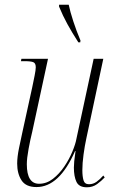

<svg xmlns="http://www.w3.org/2000/svg" viewBox="-20 -786 488 816"><path d="M349 10Q316 10 305 -13Q294 -36 294 -74Q294 -85 295.5 -101Q297 -117 301 -144H299Q232 9 135 9Q90 9 71.5 -19.5Q53 -48 53 -91Q53 -119 61 -157.5Q69 -196 76 -228L117 -415Q122 -439 127 -464Q132 -489 132 -500Q132 -517 122 -521.5Q112 -526 84 -526H69L71 -536H184L117 -226Q109 -194 101.5 -153.5Q94 -113 94 -88Q94 -5 146 -5Q178 -5 205 -26Q232 -47 253 -78Q274 -109 287.5 -141.5Q301 -174 305 -197L378 -536H419L347 -198Q340 -166 335 -129Q330 -92 330 -63Q330 -36 335 -19.5Q340 -3 358 -3Q376 -3 390.5 -13.5Q405 -24 419 -40L425 -32Q411 -17 392.5 -3.5Q374 10 349 10ZM313 -606Q286 -648 266.5 -683.5Q247 -719 231 -758V-766H272Q278 -737 291.5 -695.5Q305 -654 322 -614L321 -606Z"/></svg>

Font: Noto Serif Display Condensed ExtraLight
Style: Italic
Weight: 200
Width: 3
Italic angle: -12°
Designer: Monotype Design Team
Foundry: Monotype Imaging Inc.
Version: Version 2.009